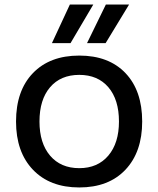

<svg xmlns="http://www.w3.org/2000/svg" viewBox="-20 -804 690 836"><path d="M206.1 -616.2 284.2 -784.2H386.2L287.1 -616.2ZM358.9 -616.2 440.9 -784.2H542L439.9 -616.2ZM49.8 -274.9Q49.8 -409.2 123.3 -485.6Q196.8 -562 325.2 -562Q453.6 -562 526.4 -485.6Q599.1 -409.2 599.1 -274.9Q599.1 -142.1 526.1 -64.9Q453.1 12.2 325.2 12.2Q197.3 12.2 123.5 -64.9Q49.8 -142.1 49.8 -274.9ZM325.2 -71.8Q405.3 -71.8 451.7 -126.5Q498 -181.2 498 -274.9Q498 -370.1 451.9 -424.1Q405.8 -478 325.2 -478Q244.1 -478 198 -424.1Q151.9 -370.1 151.9 -274.9Q151.9 -180.7 198.2 -126.2Q244.6 -71.8 325.2 -71.8Z"/></svg>

Font: Azeret Mono
Style: Regular
Weight: 400
Designer: Martin Vácha
Foundry: Displaay
Version: Version 1.002